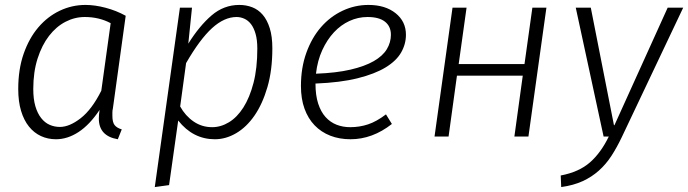

<svg xmlns="http://www.w3.org/2000/svg" viewBox="-20 -554 2792 779"><path d="M458 11Q381 -2 381 -73Q381 -88 384 -108Q344 -48 299 -18.5Q254 11 207 11Q174 11 146 -2Q118 -15 97.5 -40.5Q77 -66 65.5 -104Q54 -142 54 -193Q54 -273 76 -336Q98 -399 135.5 -443Q173 -487 222.5 -510.5Q272 -534 327 -534Q365 -534 408.5 -522.5Q452 -511 490 -490L438 -114Q436 -106 436 -98V-84Q436 -58 445 -46.5Q454 -35 474 -29ZM223 -39Q262 -39 307.5 -74.5Q353 -110 391 -186L429 -460Q382 -485 324 -485Q283 -485 245.5 -465.5Q208 -446 179 -408.5Q150 -371 132.5 -316.5Q115 -262 115 -193Q115 -152 123.5 -123Q132 -94 147 -75Q162 -56 181.5 -47.5Q201 -39 223 -39Z M744 -377Q789 -449 838.5 -491.5Q888 -534 951 -534Q979 -534 1003.5 -524.5Q1028 -515 1046 -494Q1064 -473 1074.5 -439.5Q1085 -406 1085 -358Q1085 -269 1065 -200.5Q1045 -132 1012.5 -85Q980 -38 938 -13.5Q896 11 852 11Q763 11 703 -65L666 197L608 205L710 -523H759ZM940 -485Q890 -485 840.5 -440Q791 -395 735 -298L711 -122Q732 -84 765.5 -61Q799 -38 841 -38Q876 -38 909 -58Q942 -78 967.5 -118Q993 -158 1008.5 -217.5Q1024 -277 1024 -357Q1024 -392 1017 -416.5Q1010 -441 998.5 -456Q987 -471 971.5 -478Q956 -485 940 -485Z M1627 -413Q1627 -375 1607.5 -341Q1588 -307 1544.5 -280.5Q1501 -254 1431 -236.5Q1361 -219 1260 -215Q1260 -167 1271 -133.5Q1282 -100 1301 -79Q1320 -58 1345.5 -48Q1371 -38 1401 -38Q1439 -38 1473.5 -49.5Q1508 -61 1546 -90L1570 -51Q1491 11 1402 11Q1357 11 1320 -3.5Q1283 -18 1256.5 -45.5Q1230 -73 1215.5 -113Q1201 -153 1201 -205Q1201 -279 1223 -340Q1245 -401 1282.5 -444Q1320 -487 1370 -510.5Q1420 -534 1475 -534Q1543 -534 1585 -500.5Q1627 -467 1627 -413ZM1471 -485Q1433 -485 1398 -469Q1363 -453 1335 -423Q1307 -393 1287.5 -350.5Q1268 -308 1262 -255Q1344 -258 1402 -271.5Q1460 -285 1496.5 -306Q1533 -327 1549.5 -354.5Q1566 -382 1566 -413Q1566 -447 1542 -466Q1518 -485 1471 -485Z M2067 0 2101 -247H1834L1800 0H1743L1816 -523H1873L1841 -294H2108L2140 -523H2197L2124 0Z M2377 -523 2471 -46H2473L2689 -523H2752L2503 2Q2483 44 2461 78Q2439 112 2410 138Q2381 164 2344 181Q2307 198 2257 205L2255 158Q2329 144 2373.5 105Q2418 66 2450 0H2429L2316 -523Z"/></svg>

Font: Glekhifnjqigglhiwekvrgaqftz
Style: Regular
Weight: 300
Italic angle: -8°
Designer: Carrois Corporate & Edenspiekermann
Foundry: Carrois Corporate GbR & Edenspiekermann AG
Version: Version 2.001